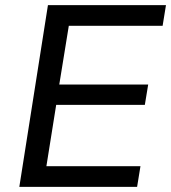

<svg xmlns="http://www.w3.org/2000/svg" viewBox="-20 -725 664 745"><path d="M55 0 166 -705H624L611 -625H247L210 -397H555L542 -318H198L160 -80H525L512 0Z"/></svg>

Font: Nunito Sans 10pt Medium
Style: Italic
Weight: 500
Italic angle: -9°
Designer: Vernon Adams
Foundry: Vernon Adams
Version: Version 3.101;gftools[0.9.27]